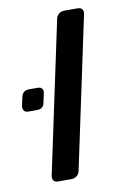

<svg xmlns="http://www.w3.org/2000/svg" viewBox="-81 -614 414 656"><g transform="rotate(-10 126.5 -285.5)"><path d="M66.6 0Q56.4 0 51.6 -6.4Q46.8 -12.7 48.8 -22.9L160.4 -548.1Q162.4 -558.3 170.4 -564.6Q178.4 -571 188.6 -571H235.9Q246.1 -571 250.9 -564.6Q255.7 -558.3 253.7 -548.1L142.1 -22.9Q140.1 -12.7 132.1 -6.4Q124.1 0 113.9 0ZM8.2 -252.8Q-1.8 -252.8 -6.3 -258.8Q-10.9 -264.8 -9.8 -274.8L-3.1 -305.3Q1.6 -327.3 23.7 -327.3H54.2Q64.2 -327.3 68.8 -321.3Q73.4 -315.3 71.4 -305.3L64.7 -274.8Q61.4 -252.8 38.7 -252.8Z"/></g></svg>

Font: Rubik Light
Style: Italic
Weight: 300
Italic angle: -12°
Designer: Hubert and Fischer
Foundry: Hubert and Fischer
Version: Version 2.300;gftools[0.9.30]